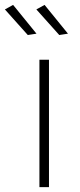

<svg xmlns="http://www.w3.org/2000/svg" viewBox="-56 -764 325 784"><path d="M57.5 -621 -36 -725.5 -2.5 -744 93 -626.5ZM186 -621 92.5 -725.5 126 -744 221.5 -626.5ZM144 0H105V-520H144Z"/></svg>

Font: Argentum Novus ExtraLight
Style: Regular
Weight: 250
Designer: Julieta Ulanovsky (font) & Cristiano Sobral (main changes)
Foundry: Julieta Ulanovsky (font) & Cristiano Sobral (main changes)
Version: Version 3.00;November 27, 2020;FontCreator 13.0.0.2655 64-bi